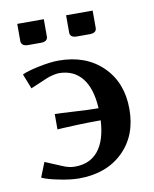

<svg xmlns="http://www.w3.org/2000/svg" viewBox="-77 -709 620 775"><g transform="rotate(-10 233.0 -321.0)"><path d="M155.8 -579.1Q155.8 -558.1 127 -558.1H76.2Q59.6 -558.1 53.2 -564.7Q46.9 -571.3 46.9 -579.1V-649.9H155.8ZM356 -579.1Q356 -558.1 327.1 -558.1H275.9Q247.1 -558.1 247.1 -579.1V-649.9H356ZM34.2 -444.8Q55.2 -455.1 103.3 -465.1Q151.4 -475.1 185.1 -475.1Q296.9 -475.1 365 -408.4Q433.1 -341.8 433.1 -232.9Q433.1 -124 365 -58.1Q296.9 7.8 185.1 7.8Q150.9 7.8 103 -2Q55.2 -11.7 34.2 -22L58.1 -82L127 -53.2Q152.3 -42 176.8 -42Q238.3 -42 272.5 -84.2Q306.6 -126.5 311 -208H304.2Q261.7 -208 219 -206.5Q176.3 -205.1 154.3 -203.6L132.8 -202.1V-265.1Q151.4 -265.1 211.7 -261.5Q272 -257.8 304.2 -257.8H311Q306.6 -339.4 272.2 -382.1Q237.8 -424.8 176.8 -424.8Q168.5 -424.8 152.6 -421.1Q136.7 -417.5 127 -413.1L58.1 -383.8Z"/></g></svg>

Font: Resagokr
Style: Bold
Weight: 600
Designer: gluk
Foundry: gluk
Version: Version 0.95